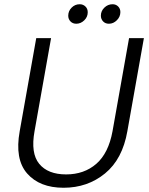

<svg xmlns="http://www.w3.org/2000/svg" viewBox="-20 -879 701 906"><path d="M73 -260 151 -699H221L143 -260Q124 -156 165 -106Q206 -56 292 -56Q377 -56 434.5 -106Q492 -156 511 -260L589 -699H659L581 -260Q558 -128 475.5 -60.5Q393 7 280 7Q167 7 108 -60.5Q49 -128 73 -260ZM340 -767Q323 -767 312.5 -778Q302 -789 302 -805Q302 -827 318 -843Q334 -859 356 -859Q372 -859 383 -848.5Q394 -838 394 -821Q394 -799 377.5 -783Q361 -767 340 -767ZM494 -767Q477 -767 466.5 -778Q456 -789 456 -805Q456 -827 472.5 -843Q489 -859 511 -859Q527 -859 537.5 -848.5Q548 -838 548 -822Q548 -800 531.5 -783.5Q515 -767 494 -767Z"/></svg>

Font: Poppins Light
Style: Italic
Weight: 300
Italic angle: -10°
Designer: Ninad Kale (Devanagari), Jonny Pinhorn (Latin)
Foundry: Indian Type Foundry
Version: Version 3.200;PS 1.000;hotconv 16.6.54;makeotf.lib2.5.65590